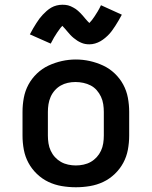

<svg xmlns="http://www.w3.org/2000/svg" viewBox="-20 -782 640 810"><path d="M300 8Q270 8 240.5 3Q211 -2 184.5 -14.5Q158 -27 136 -48Q114 -69 100 -95Q86 -121 80.5 -150.5Q75 -180 75 -210V-310Q75 -340 80.5 -369.5Q86 -399 100 -425Q114 -451 136 -472Q158 -493 185 -505.5Q212 -518 241 -524.5Q270 -531 300 -531Q330 -531 359 -524.5Q388 -518 415 -505.5Q442 -493 464 -472Q486 -451 500 -425Q514 -399 519.5 -369.5Q525 -340 525 -310V-210Q525 -180 519.5 -150.5Q514 -121 500 -95Q486 -69 464 -48Q442 -27 415.5 -14.5Q389 -2 359.5 3Q330 8 300 8ZM300 -84Q316 -84 332.5 -87.5Q349 -91 363 -99Q377 -107 388 -119Q399 -131 406 -146Q413 -161 415.5 -177.5Q418 -194 418 -210V-310Q418 -326 415.5 -342.5Q413 -359 406 -374Q399 -389 388 -401.5Q377 -414 362.5 -421.5Q348 -429 331.5 -432.5Q315 -436 298 -436Q282 -436 266 -432.5Q250 -429 236 -421Q222 -413 211 -400.5Q200 -388 193.5 -373Q187 -358 184.5 -342Q182 -326 182 -310V-210Q182 -194 184.5 -177.5Q187 -161 194 -146Q201 -131 212 -119Q223 -107 237 -99Q251 -91 267.5 -87.5Q284 -84 300 -84ZM357 -595Q348 -595 339.5 -596.5Q331 -598 322 -602Q313 -606 306 -610.5Q299 -615 291 -621.5Q283 -628 277 -634.5Q271 -641 266 -647Q261 -653 254 -661Q247 -669 243 -673Q237 -667 232 -660Q227 -653 221 -644.5Q215 -636 208 -624Q201 -612 194 -598L106 -637Q113 -651 120 -662.5Q127 -674 133.5 -684.5Q140 -695 146.5 -703.5Q153 -712 160 -719.5Q167 -727 176.5 -735.5Q186 -744 196.5 -750Q207 -756 219 -759Q231 -762 243 -762Q249 -762 255 -761.5Q261 -761 267 -759.5Q273 -758 278.5 -755.5Q284 -753 289.5 -750Q295 -747 299.5 -744Q304 -741 309 -736.5Q314 -732 318.5 -727.5Q323 -723 326.5 -719Q330 -715 333.5 -711Q337 -707 341 -702Q345 -697 349.5 -692.5Q354 -688 357 -685Q363 -691 368 -697.5Q373 -704 379 -713Q385 -722 392 -733.5Q399 -745 406 -760L494 -720Q487 -707 480 -695Q473 -683 466.5 -673Q460 -663 453.5 -654Q447 -645 440 -637.5Q433 -630 423.5 -622Q414 -614 403.5 -608Q393 -602 381 -598.5Q369 -595 357 -595Z"/></svg>

Font: Iosevka Custom SmBdEx
Style: Regular
Weight: 600
Width: 7
Monospace: yes
Designer: Belleve Invis
Foundry: Belleve Invis
Version: Version 11.2.4; ttfautohint (v1.8.4)